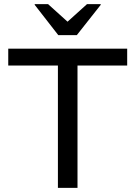

<svg xmlns="http://www.w3.org/2000/svg" viewBox="-20 -911 657 931"><path d="M355.8 0H260.8V-593.3H20V-675H596.7V-593.3H355.8ZM262.5 -740.8 148.3 -887.5V-890.8H213.3L307.5 -805.8L401.7 -890.8H468.3V-887.5L352.5 -740.8Z"/></svg>

Font: Funnel Display
Style: Regular
Weight: 400
Designer: NORD ID, Kristian Moeller
Foundry: Dicotype
Version: Version 1.000